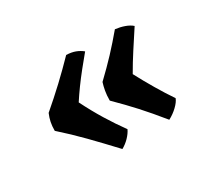

<svg xmlns="http://www.w3.org/2000/svg" viewBox="-80 -547 668 610"><g transform="rotate(-30 253.5 -242.0)"><path d="M211.9 -416.5Q230.7 -416 244.7 -410.7Q258.7 -405.4 269.8 -396.3Q251.8 -374.8 233.6 -352.1Q215.5 -329.5 199.8 -307.9Q184.1 -286.2 171.1 -266.1Q192 -224 215.2 -186.2Q238.4 -148.4 262.8 -114.9Q256.6 -101.8 244.3 -89.1Q232 -76.5 217.3 -68.4Q173.3 -115.5 136.9 -152.7Q100.5 -189.9 60 -225.9Q60 -243.3 62.8 -257Q65.6 -270.7 71.7 -285Q110.1 -317.8 144.3 -349.9Q178.5 -382.1 211.9 -416.5ZM386.8 -409.9Q404.6 -407.8 420.4 -402.2Q436.3 -396.6 446.4 -387.6Q423.9 -353.5 403.5 -321.8Q383 -290.1 364.6 -258.1Q383 -223.2 403.8 -188.1Q424.5 -153.1 444.5 -123.8Q439.9 -111.7 425.5 -97.9Q411.2 -84.1 392.8 -74.4Q355.9 -119.9 326.4 -152.3Q296.9 -184.7 259.4 -221.7Q259.4 -241.6 262.2 -256.6Q264.9 -271.7 269 -284.5Q304 -317.8 331.2 -346.9Q358.4 -376 386.8 -409.9Z"/></g></svg>

Font: Vollkorn
Style: Regular
Weight: 400
Designer: Friedrich Althausen
Foundry: Friedrich Althausen
Version: Version 5.001